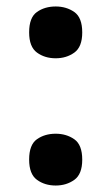

<svg xmlns="http://www.w3.org/2000/svg" viewBox="-20 -565 344 593"><path d="M152 -385Q118.2 -385 94.1 -402.7Q70 -420.3 70 -465.1Q70 -511 94.1 -528Q118.2 -545 152 -545Q185 -545 209.5 -527.9Q234 -510.8 234 -464.8Q234 -420 209.5 -402.5Q185 -385 152 -385ZM152 8Q118.2 8 94.1 -9.7Q70 -27.3 70 -72.1Q70 -118 94.1 -135Q118.2 -152 152 -152Q185 -152 209.5 -134.9Q234 -117.8 234 -71.8Q234 -27 209.5 -9.5Q185 8 152 8Z"/></svg>

Font: Noto Serif Test
Style: Regular
Weight: 400
Version: Version 1.000